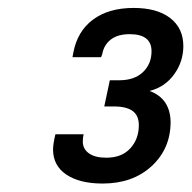

<svg xmlns="http://www.w3.org/2000/svg" viewBox="-20 -875 471 472"><path d="M110.4 -507.8Q110.4 -520.5 116.2 -544.9H185.5Q183.6 -537.1 183.6 -526.4Q183.6 -508.8 198.7 -498Q213.9 -487.3 241.2 -487.3Q279.3 -487.3 300.3 -510.3Q321.3 -533.2 321.3 -567.4Q321.3 -590.8 306.2 -602.1Q291 -613.3 259.8 -613.3H236.3L250 -677.7H273.4Q310.5 -677.7 331.5 -697.8Q352.5 -717.8 352.5 -749Q352.5 -791 298.8 -791Q269.5 -791 252.4 -777.8Q235.4 -764.6 231.4 -742.2L228.5 -734.4H158.2L160.2 -745.1Q169.9 -797.9 208.5 -826.7Q247.1 -855.5 308.6 -855.5Q366.2 -855.5 398.4 -830.6Q430.7 -805.7 430.7 -761.7Q430.7 -723.6 408.2 -692.4Q385.7 -661.1 347.7 -651.4Q398.4 -632.8 399.4 -575.2Q399.4 -509.8 353 -466.8Q306.6 -423.8 232.4 -423.8Q175.8 -423.8 143.1 -445.8Q110.4 -467.8 110.4 -507.8Z"/></svg>

Font: Dinish Expanded
Style: Italic
Weight: 400
Width: 7
Italic angle: -12°
Designer: Charles Nix
Foundry: Playbeing
Version: Version 2.005; ttfautohint (v1.8.3)